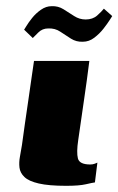

<svg xmlns="http://www.w3.org/2000/svg" viewBox="-20 -596 383 621"><path d="M269 -399Q261 -335 251.5 -271Q242 -207 233 -143Q227 -103 232 -83.5Q237 -64 272 -64Q280 -64 286.5 -66.5Q293 -69 295 -70L287 -6Q279 -5 257.5 0Q236 5 194 5Q138 5 105.5 -2.5Q73 -10 59 -23.5Q45 -37 43 -54Q41 -71 44.5 -89.5Q48 -108 51 -127Q55 -156 60.5 -195.5Q66 -235 72 -274.5Q78 -314 82.5 -347.5Q87 -381 90 -399Q135 -399 179.5 -399Q224 -399 269 -399ZM248 -461Q227 -460 209.5 -471Q192 -482 175 -493.5Q158 -505 136 -504Q117 -504 104 -491Q91 -478 86 -473L58 -500Q59 -501 65.5 -512Q72 -523 84 -538Q96 -553 112.5 -564.5Q129 -576 147 -576Q168 -577 185.5 -566Q203 -555 220 -544Q237 -533 257 -533Q280 -533 294.5 -546Q309 -559 316 -568L343 -544Q343 -544 335 -531.5Q327 -519 314.5 -503Q302 -487 285 -474Q268 -461 248 -461Z"/></svg>

Font: Genos Thin ExtraBold
Style: Italic
Weight: 800
Italic angle: -8°
Version: Version 1.010